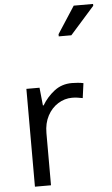

<svg xmlns="http://www.w3.org/2000/svg" viewBox="-63 -1007 614 1048"><g transform="rotate(-5 244.0 -483.0)"><path d="M335 -546Q350 -546 367.5 -544.5Q385 -543 398 -540L387 -459Q374 -462 358.5 -464Q343 -466 329 -466Q288 -466 252 -443.5Q216 -421 194.5 -380.5Q173 -340 173 -286V0H85V-536H157L167 -438H171Q197 -482 238 -514Q279 -546 335 -546ZM286 -806V-818L382 -966H488V-956L355 -806Z"/></g></svg>

Font: Noto Sans Tifinagh Air
Style: Regular
Weight: 400
Designer: JamraPatel
Foundry: JamraPatel LLC
Version: Version 2.006; ttfautohint (v1.8.4.7-5d5b)